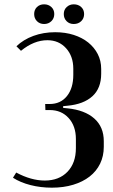

<svg xmlns="http://www.w3.org/2000/svg" viewBox="-20 -858 521 888"><path d="M220 10Q168 10 121 -2Q74 -14 40 -36L55 -60Q124 -23 187 -23Q253 -23 292 -63.5Q331 -104 331 -173V-215Q331 -275 297.5 -312Q264 -349 210 -349H190L189 -377H210Q260 -377 289.5 -413.5Q319 -450 319 -512V-540Q319 -598 285.5 -635Q252 -672 199 -672Q137 -672 77 -623L56 -644Q88 -675 134.5 -692Q181 -709 235 -709Q282 -709 321 -696.5Q360 -684 388 -661.5Q416 -639 432 -608Q448 -577 448 -539V-517Q448 -450 407.5 -413Q367 -376 292 -369L272 -367V-359L292 -357Q372 -349 416 -310Q460 -271 460 -205V-179Q460 -136 443 -101Q426 -66 394.5 -41.5Q363 -17 318.5 -3.5Q274 10 220 10ZM138 -793Q138 -813 151 -825.5Q164 -838 184 -838Q204 -838 217.5 -825.5Q231 -813 231 -793Q231 -773 217.5 -760Q204 -747 184 -747Q164 -747 151 -760Q138 -773 138 -793ZM275 -793Q275 -813 288.5 -825.5Q302 -838 321 -838Q342 -838 355.5 -825.5Q369 -813 369 -793Q369 -773 355.5 -760Q342 -747 321 -747Q301 -747 288 -760Q275 -773 275 -793Z"/></svg>

Font: Moniqa Black Heading
Style: Regular
Weight: 900
Designer: Rajesh Rajput
Foundry: Rajesh Rajput
Version: Version 1.000